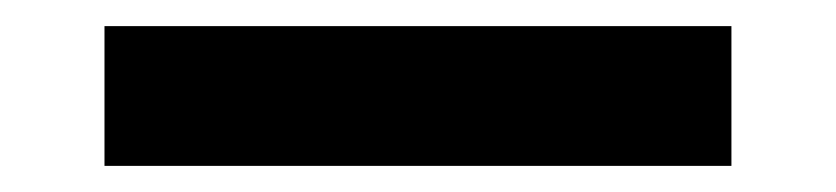

<svg xmlns="http://www.w3.org/2000/svg" viewBox="-20 58 640 147"><path d="M60 185V78H540V185Z"/></svg>

Font: IBM Plex Mono SemiBold
Style: Regular
Weight: 600
Monospace: yes
Designer: Mike Abbink, Paul van der Laan, Pieter van Rosmalen
Foundry: Bold Monday
Version: Version 2.3